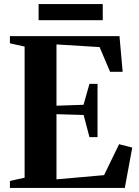

<svg xmlns="http://www.w3.org/2000/svg" viewBox="-20 -920 680 940"><path d="M100.5 -50V-692L28.5 -708V-743H565L580.5 -568.5H519L467.5 -689.5L256.5 -702.5V-402.5L389 -407L418 -509.5H457.5V-248.5H418L389.5 -357L256.5 -361V-42L489.5 -62.5L563 -214L627.5 -197.5L591 0H28.5V-34ZM483 -900V-821H169V-900Z"/></svg>

Font: Merriweather 96pt
Style: Bold
Weight: 700
Version: Version 2.100